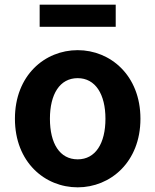

<svg xmlns="http://www.w3.org/2000/svg" viewBox="-20 -789 666 823"><path d="M313 14C453 14 582 -94 582 -280C582 -466 453 -574 313 -574C172 -574 44 -466 44 -280C44 -94 172 14 313 14ZM313 -106C236 -106 194 -174 194 -280C194 -385 236 -454 313 -454C389 -454 432 -385 432 -280C432 -174 389 -106 313 -106ZM150 -674H476V-769H150Z"/></svg>

Font: Noto Sans Mono CJK SC
Style: Bold
Weight: 700
Designer: Ryoko NISHIZUKA 西塚涼子 (kana, bopomofo & ideographs); Paul D. Hunt (Latin, Greek & Cyrillic); Sandoll Communications 산돌커뮤니
Foundry: Adobe
Version: Version 2.004;hotconv 1.0.118;makeotfexe 2.5.65603